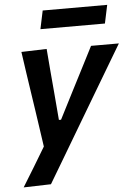

<svg xmlns="http://www.w3.org/2000/svg" viewBox="-60 -745 692 986"><g transform="rotate(-5 286.5 -252.0)"><path d="M21.5 196Q51 147.5 82.5 96.5Q113.5 45 143 -4Q136.5 -50 129.5 -97Q122.5 -143.5 116 -189.5L102.5 -279.5Q94.5 -333 86.2 -388.8Q78 -444.5 70.5 -498L201 -502Q205.5 -444.5 210.2 -389.2Q215 -334 220 -276.5L232 -133.5H243L316 -276.5Q345 -333 373 -387.5Q401 -441.5 429.5 -498H573Q549 -458 526.8 -420.5Q504.5 -383 478 -338.5Q451.5 -293.5 414 -231L330.5 -90.5Q274 4.5 234.5 71.2Q195 138 162.5 192ZM178 -606 198 -700.5H530.5L510.5 -606Z"/></g></svg>

Font: Heraclito SemiBold
Style: Italic
Weight: 600
Italic angle: -12°
Designer: Kostas Bartsokas (font) & Cristiano Sobral (main changes)
Foundry: Kostas Bartsokas (font) & Cristiano Sobral (main changes)
Version: Version 1.00;July 8, 2020;FontCreator 13.0.0.2655 64-bit